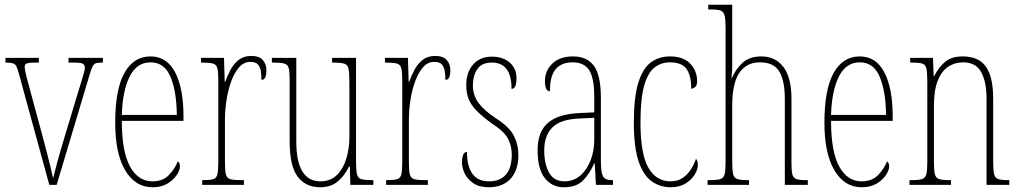

<svg xmlns="http://www.w3.org/2000/svg" viewBox="-20 -780 4302 810"><path d="M60 -468Q54 -490 49 -500Q44 -510 34 -513Q24 -516 3 -516V-536H144V-516H130Q103 -516 93.5 -512.5Q84 -509 84 -498Q84 -488 91 -459.5Q98 -431 105 -407L158 -211Q166 -182 175 -147Q184 -112 192 -80Q200 -48 204 -28Q209 -48 221.5 -95Q234 -142 256 -214L301 -363Q318 -420 328 -452Q338 -484 338 -494Q338 -507 328.5 -511.5Q319 -516 289 -516H269V-536H414V-516H412Q396 -516 387 -514Q378 -512 372 -502Q366 -492 359 -468L219 0H188Z M623 10Q551 10 508.5 -61Q466 -132 466 -262Q466 -403 505 -472.5Q544 -542 615 -542Q684 -542 719 -474.5Q754 -407 754 -291V-270H494Q494 -140 528.5 -77.5Q563 -15 623 -15Q667 -15 692.5 -41.5Q718 -68 730 -99Q734 -97 736.5 -92Q739 -87 739 -77Q739 -62 725.5 -41.5Q712 -21 686.5 -5.5Q661 10 623 10ZM726 -295Q725 -394 699.5 -455.5Q674 -517 615 -517Q557 -517 527 -457Q497 -397 494 -295Z M833 0V-20H834Q865 -20 879 -24Q893 -28 897 -44Q901 -60 901 -96V-440Q901 -476 897 -492Q893 -508 878 -512Q863 -516 831 -516H828V-536H925L928 -435H930Q939 -459 952 -484.5Q965 -510 986.5 -527Q1008 -544 1040 -544Q1074 -544 1089 -526.5Q1104 -509 1104 -483Q1104 -466 1099.5 -454.5Q1095 -443 1083 -443Q1083 -462 1080.5 -479Q1078 -496 1068.5 -507.5Q1059 -519 1036 -519Q1009 -519 989 -496.5Q969 -474 955.5 -437Q942 -400 935.5 -357.5Q929 -315 929 -274V-96Q929 -60 933 -44Q937 -28 952 -24Q967 -20 998 -20H1009V0Z M1330 10Q1270 10 1236 -34.5Q1202 -79 1202 -184V-443Q1202 -477 1198 -492.5Q1194 -508 1179 -512Q1164 -516 1131 -516H1127V-536H1230V-183Q1230 -15 1332 -15Q1374 -15 1401 -41.5Q1428 -68 1441 -111Q1454 -154 1454 -203V-426Q1454 -468 1451 -487Q1448 -506 1433.5 -511Q1419 -516 1384 -516H1381V-536H1482V-101Q1482 -62 1486 -45Q1490 -28 1505 -24Q1520 -20 1553 -20H1555V0H1458L1456 -77H1452Q1434 -39 1405 -14.5Q1376 10 1330 10Z M1609 0V-20H1610Q1641 -20 1655 -24Q1669 -28 1673 -44Q1677 -60 1677 -96V-440Q1677 -476 1673 -492Q1669 -508 1654 -512Q1639 -516 1607 -516H1604V-536H1701L1704 -435H1706Q1715 -459 1728 -484.5Q1741 -510 1762.5 -527Q1784 -544 1816 -544Q1850 -544 1865 -526.5Q1880 -509 1880 -483Q1880 -466 1875.5 -454.5Q1871 -443 1859 -443Q1859 -462 1856.5 -479Q1854 -496 1844.5 -507.5Q1835 -519 1812 -519Q1785 -519 1765 -496.5Q1745 -474 1731.5 -437Q1718 -400 1711.5 -357.5Q1705 -315 1705 -274V-96Q1705 -60 1709 -44Q1713 -28 1728 -24Q1743 -20 1774 -20H1785V0Z M2042 10Q2002 10 1977 -7Q1952 -24 1940.5 -48Q1929 -72 1929 -93Q1929 -139 1950 -139Q1950 -80 1972.5 -47.5Q1995 -15 2043 -15Q2089 -15 2114 -43Q2139 -71 2139 -129Q2139 -163 2123.5 -194Q2108 -225 2055 -259Q2015 -288 1991 -312.5Q1967 -337 1957 -362.5Q1947 -388 1947 -421Q1947 -475 1976 -508Q2005 -541 2055 -541Q2102 -541 2130.5 -516Q2159 -491 2159 -450Q2159 -405 2138 -405Q2138 -516 2055 -516Q2012 -516 1993.5 -488Q1975 -460 1975 -420Q1975 -379 1998 -347Q2021 -315 2069 -283Q2128 -246 2147.5 -208Q2167 -170 2167 -126Q2167 -62 2134 -26Q2101 10 2042 10Z M2359 10Q2309 10 2278.5 -28.5Q2248 -67 2248 -146Q2248 -224 2291.5 -261.5Q2335 -299 2424 -303L2487 -306V-371Q2487 -451 2465.5 -484Q2444 -517 2396 -517Q2349 -517 2324.5 -488.5Q2300 -460 2300 -395Q2279 -395 2279 -438Q2279 -482 2310.5 -512Q2342 -542 2397 -542Q2456 -542 2485.5 -502.5Q2515 -463 2515 -366V-103Q2515 -66 2519.5 -48.5Q2524 -31 2534.5 -25.5Q2545 -20 2564 -20H2566V0H2494L2489 -91H2487Q2468 -48 2440 -19Q2412 10 2359 10ZM2361 -15Q2399 -15 2427 -38.5Q2455 -62 2471 -102Q2487 -142 2487 -191V-283L2425 -280Q2345 -277 2310.5 -242.5Q2276 -208 2276 -146Q2276 -88 2296.5 -51.5Q2317 -15 2361 -15Z M2809 10Q2765 10 2729.5 -15Q2694 -40 2674 -99.5Q2654 -159 2654 -263Q2654 -371 2673 -431.5Q2692 -492 2726 -517Q2760 -542 2806 -542Q2863 -542 2892 -511.5Q2921 -481 2921 -437Q2921 -420 2913 -413Q2905 -406 2896 -406Q2896 -462 2876 -489.5Q2856 -517 2806 -517Q2769 -517 2741 -495Q2713 -473 2697.5 -418Q2682 -363 2682 -264Q2682 -131 2715 -73Q2748 -15 2809 -15Q2839 -15 2860 -29.5Q2881 -44 2895 -66Q2909 -88 2916 -110Q2920 -106 2922 -100Q2924 -94 2924 -83Q2924 -65 2910.5 -43Q2897 -21 2871.5 -5.5Q2846 10 2809 10Z M2965 0V-20H2974Q3005 -20 3019 -24.5Q3033 -29 3037 -45Q3041 -61 3041 -96V-664Q3041 -698 3037 -714Q3033 -730 3021 -735Q3009 -740 2984 -740H2968V-760H3069V-495Q3069 -478 3066 -451H3068Q3082 -486 3111.5 -514Q3141 -542 3192 -542Q3251 -542 3285 -497.5Q3319 -453 3319 -364V-94Q3319 -61 3322.5 -45.5Q3326 -30 3339 -25Q3352 -20 3380 -20H3388V0H3291V-364Q3291 -438 3268 -477.5Q3245 -517 3186 -517Q3129 -517 3099 -472.5Q3069 -428 3069 -333V-96Q3069 -61 3073 -45Q3077 -29 3091 -24.5Q3105 -20 3135 -20H3140V0Z M3615 10Q3543 10 3500.5 -61Q3458 -132 3458 -262Q3458 -403 3497 -472.5Q3536 -542 3607 -542Q3676 -542 3711 -474.5Q3746 -407 3746 -291V-270H3486Q3486 -140 3520.5 -77.5Q3555 -15 3615 -15Q3659 -15 3684.5 -41.5Q3710 -68 3722 -99Q3726 -97 3728.5 -92Q3731 -87 3731 -77Q3731 -62 3717.5 -41.5Q3704 -21 3678.5 -5.5Q3653 10 3615 10ZM3718 -295Q3717 -394 3691.5 -455.5Q3666 -517 3607 -517Q3549 -517 3519 -457Q3489 -397 3486 -295Z M3817 0V-20H3825Q3856 -20 3870 -24.5Q3884 -29 3888 -45Q3892 -61 3892 -96V-441Q3892 -476 3888 -492Q3884 -508 3870 -512Q3856 -516 3825 -516H3820V-536H3916L3919 -459H3921Q3940 -496 3967 -519Q3994 -542 4041 -542Q4109 -542 4139.5 -498.5Q4170 -455 4170 -363V-96Q4170 -61 4174 -45Q4178 -29 4191.5 -24.5Q4205 -20 4234 -20H4238V0H4142V-364Q4142 -434 4119.5 -475.5Q4097 -517 4043 -517Q4009 -517 3981 -499Q3953 -481 3936.5 -440.5Q3920 -400 3920 -333V-96Q3920 -61 3924 -45Q3928 -29 3942 -24.5Q3956 -20 3986 -20H3992V0Z"/></svg>

Font: Noto Serif Khmer ExtraCondensed Thin
Style: Regular
Weight: 100
Width: 2
Designer: Danh Hong and the Monotype Design Team
Foundry: Monotype Imaging Inc.
Version: Version 2.004; ttfautohint (v1.8.4.7-5d5b)